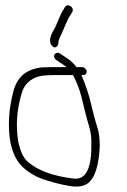

<svg xmlns="http://www.w3.org/2000/svg" viewBox="-20 -721 477 721"><path d="M176.6 -547.5C189.1 -534.6 199.5 -551.6 199.3 -560.6C199.1 -566.9 202 -575.7 207.9 -587C217.4 -605.4 232.1 -647.5 243.6 -663L251.4 -676C260.8 -692 234.9 -711 224.3 -695L216.4 -682C207.1 -668.3 193.2 -629.2 185.6 -615C178.3 -601.3 155.6 -569.2 176.6 -547.5ZM253.9 -439C268.5 -413.2 280 -382.4 288.5 -346.7C297 -310.9 303.2 -286 307.2 -272C316.4 -239.6 323.5 -221.7 323 -186C325.2 -92.2 304.1 -46.9 259.7 -50C181.9 -59 124.1 -79.6 86.3 -112C69.7 -124.5 57.2 -149.8 48.7 -188C38.8 -247.7 42.8 -307.7 60.7 -368C68.3 -397.5 86.2 -418.4 114.5 -430.5C127.7 -436.2 150.2 -439 181.9 -439ZM305.4 -454C304.1 -461.9 295.8 -469 287.9 -469H267.9C257.1 -481.7 247.2 -491.3 238.1 -498C235.8 -499.7 224.9 -507 205.4 -520C186.3 -530.7 173.2 -507 192.6 -495C213.6 -481 226 -472.3 229.9 -469H176.9C164.2 -469 151.6 -468.7 139.1 -468C81.3 -462.7 45.2 -433.3 30.7 -380C12.7 -312.3 8.7 -248 18.9 -187C34.7 -113.7 65.2 -86.5 113.5 -60C140.9 -44.9 218.1 -24.3 255.3 -20.8C274.4 -18.9 290.7 -21.7 304.2 -29C330.1 -43.2 346.3 -81.6 352.8 -144.3C356.3 -178.6 354.7 -208.5 348 -234C337.7 -266.6 329.1 -298.6 322.1 -330C315.1 -361.5 303.1 -397.8 285.9 -439H292.9C300.8 -439 306.7 -446.1 305.4 -454Z"/></svg>

Font: MewTooHand
Style: Lta
Weight: 400
Designer: Mew Too, Robert Jablonski
Version: Version 0.77